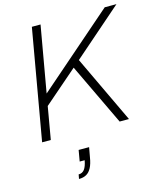

<svg xmlns="http://www.w3.org/2000/svg" viewBox="-136 -785 972 1153"><g transform="rotate(-15 349.5 -208.0)"><path d="M53 0 173 -686H227L155 -276L626 -686H699L394 -420L593 0H535L352 -384L142 -202L107 0ZM210 270 215 243Q238 243 251.5 225.5Q265 208 272 170H241L253 101H318L307 162Q301 200 288.5 224Q276 248 257 259Q238 270 210 270Z"/></g></svg>

Font: Archivo SemiBold Thin
Style: Italic
Weight: 250
Italic angle: -10°
Version: Version 2.001